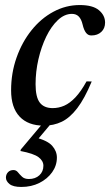

<svg xmlns="http://www.w3.org/2000/svg" viewBox="-20 -487 436 761"><path d="M64.5 254Q32 254 17.8 242.5Q3.5 231 3.5 217Q3.5 204.5 11.5 195.8Q19.5 187 33.5 187Q44 187 51 195.8Q58 204.5 67.5 213.5Q77 222.5 94.5 222.5Q120 222.5 136 207.8Q152 193 152 170Q152 150.5 132.8 136Q113.5 121.5 61 111.5L62.5 105.5L168 -20H201.5L100.5 100.5L116 56.5Q168 69.5 186.8 90.8Q205.5 112 205.5 137.5Q205.5 169 186.8 195.5Q168 222 136.2 238Q104.5 254 64.5 254ZM265 -432Q235.5 -432 209.2 -407.2Q183 -382.5 163.2 -341.8Q143.5 -301 132.2 -251.8Q121 -202.5 121 -153.5Q121 -102 137.8 -80.2Q154.5 -58.5 189 -58.5Q212.5 -58.5 234.8 -68.2Q257 -78 279 -101.2Q301 -124.5 323 -164.5L343.5 -164Q315.5 -96.5 286.2 -58.2Q257 -20 224.8 -4.5Q192.5 11 154 11Q91.5 11 57.8 -24.8Q24 -60.5 24 -129Q24 -198 45.8 -259.2Q67.5 -320.5 105 -367.2Q142.5 -414 191.8 -440.5Q241 -467 296 -467Q348 -467 372.2 -446.5Q396.5 -426 396.5 -397.5Q396.5 -374.5 381.5 -360.5Q366.5 -346.5 342.5 -346.5Q329.5 -346 321 -357Q312.5 -368 307.5 -389.5Q302.5 -411 292.2 -421.5Q282 -432 265 -432Z"/></svg>

Font: Newsreader 36pt Medium
Style: Italic
Weight: 500
Italic angle: -17°
Designer: Hugues Gentile
Foundry: Production Type
Version: Version 1.003